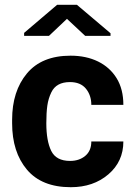

<svg xmlns="http://www.w3.org/2000/svg" viewBox="-20 -770 558 800"><path d="M440.5 -620.5H335L259 -691.5L184 -620.5H80.5V-633L218 -750H300.5L440.5 -631.5ZM275 10Q154 10 92.2 -63.2Q30.5 -136.5 30.5 -256.5V-271Q30.5 -390 92.2 -464Q154 -538 274 -538Q339 -538 388.5 -513.8Q438 -489.5 466 -444Q494 -398.5 494 -333H360.5Q360.5 -373 338 -400.5Q315.5 -428 271.5 -428Q214.5 -428 194 -385.5Q181.5 -360 177.2 -330Q173 -300 173 -256.5Q173 -183 193.5 -141.2Q214 -99.5 272 -99.5Q310 -99.5 335.2 -120.5Q360.5 -141.5 360.5 -180.5H494Q494 -97 431.5 -43.5Q369 10 275 10Z"/></svg>

Font: Roberto Sans
Style: Bold
Weight: 700
Designer: Google (font) & Cristiano Sobral (main changes)
Version: Version 1.000;October 12, 2021;FontCreator 14.0.0.2814 64-bi